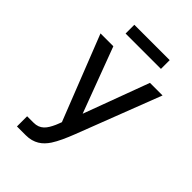

<svg xmlns="http://www.w3.org/2000/svg" viewBox="-260 -1013 1121 1121"><g transform="rotate(45 301.0 -452.0)"><path d="M164.6 -904.3H456.5V-832H164.6ZM99.6 -84H152.8Q172.4 -84 187.7 -89.8Q203.1 -95.7 214.8 -106.7Q226.6 -117.7 235.8 -133.1Q245.1 -148.4 253.4 -167Q256.8 -174.8 259.5 -181.9Q262.2 -189 267.6 -203.1L60.5 -729H166.5L318.4 -323.7L468.8 -729H572.8L371.6 -207.5Q356.9 -169.4 341.1 -135.3Q325.2 -101.1 309.1 -76.2Q297.9 -59.1 284.4 -45.2Q271 -31.2 254.4 -21.2Q237.8 -11.2 217.5 -5.6Q197.3 0 171.9 0H99.6Z"/></g></svg>

Font: Hack
Style: Regular
Weight: 400
Monospace: yes
Designer: Christopher Simpkins
Foundry: Christopher Simpkins
Version: Version 2.019; ttfautohint (v1.4.1) -l 4 -r 80 -G 350 -x 0 -